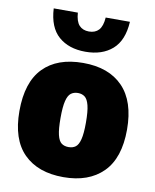

<svg xmlns="http://www.w3.org/2000/svg" viewBox="-89 -866 762 944"><g transform="rotate(10 292.0 -393.5)"><path d="M292 11Q165 11 94.2 -59.8Q23.5 -130.5 23.5 -272Q23.5 -416 93.2 -487.5Q163 -559 292 -559Q420.5 -559 490.5 -486.5Q560.5 -414 560.5 -273.5Q560.5 -131 489.5 -60Q418.5 11 292 11ZM292 -139Q313 -139 327 -149.5Q341 -160 348.2 -188.8Q355.5 -217.5 355.5 -272Q355.5 -328 348 -357.8Q340.5 -387.5 326.5 -398.2Q312.5 -409 292 -409Q271.5 -409 257.2 -398.2Q243 -387.5 235.8 -358.2Q228.5 -329 228.5 -273.5Q228.5 -218 235.5 -189Q242.5 -160 256.5 -149.5Q270.5 -139 292 -139ZM292 -615Q208.5 -615 157.8 -659.5Q107 -704 102 -798H222.5Q225.5 -754.5 243.2 -735.2Q261 -716 292 -716Q323 -716 340.8 -735.2Q358.5 -754.5 361.5 -798H482.5Q477 -704 426.2 -659.5Q375.5 -615 292 -615Z"/></g></svg>

Font: Encode Sans SmCnd Black
Style: Regular
Weight: 900
Width: 4
Designer: Multiple Designers
Foundry: Impallari Type
Version: Version 3.002; ttfautohint (v1.8.3) -l 8 -r 50 -G 200 -x 14 